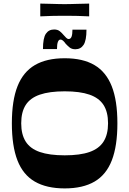

<svg xmlns="http://www.w3.org/2000/svg" viewBox="-20 -1036 719 1068"><path d="M340 12Q239 12 173.5 -26Q108 -64 77 -144Q46 -224 46 -350Q46 -477 77.5 -556.5Q109 -636 174 -674Q239 -712 340 -712Q441 -712 505.5 -674Q570 -636 601.5 -556.5Q633 -477 633 -350Q633 -224 602 -144Q571 -64 506 -26Q441 12 340 12ZM340 -172Q425 -172 478 -190.5Q531 -209 556 -248.5Q581 -288 581 -350Q581 -413 556 -452Q531 -491 478 -509.5Q425 -528 340 -528Q255 -528 201.5 -509.5Q148 -491 123 -452Q98 -413 98 -350Q98 -288 123 -248.5Q148 -209 201.5 -190.5Q255 -172 340 -172ZM399 -762Q379 -762 366.5 -772.5Q354 -783 345 -793Q339 -802 331.5 -809Q324 -816 317 -816Q307 -816 302 -803Q297 -790 297 -763H219Q219 -824 235 -848Q251 -872 281 -872Q301 -872 313 -862Q325 -852 334 -841Q341 -833 348 -826Q355 -819 362 -819Q373 -819 378 -832Q383 -845 383 -871H461Q461 -811 445 -786.5Q429 -762 399 -762ZM204 -945V-1016Q246 -1015 268.5 -1014.5Q291 -1014 306 -1013.5Q321 -1013 339 -1013Q358 -1013 373 -1013.5Q388 -1014 411 -1014.5Q434 -1015 476 -1016V-945Q434 -947 411 -947.5Q388 -948 373 -948Q358 -948 339 -948Q321 -948 306 -948Q291 -948 268.5 -947.5Q246 -947 204 -945Z"/></svg>

Font: Ojuju
Style: Bold
Weight: 700
Designer: Chisaokwu Joboson, Mirko Velimirovic
Foundry: Udi Foundry
Version: Version 1.000